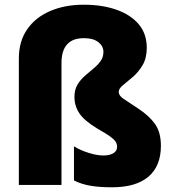

<svg xmlns="http://www.w3.org/2000/svg" viewBox="-20 -836 730 815"><path d="M603 -633Q603 -589 585 -559Q567 -529 543.5 -509Q520 -489 502 -474.5Q484 -460 484 -446Q484 -430 504.5 -416.5Q525 -403 567 -375Q614 -344 638.5 -309Q663 -274 663 -217Q663 -131 610 -86Q557 -41 456 -41Q402 -41 364 -47.5Q326 -54 294 -70V-215Q319 -199 355 -187.5Q391 -176 419 -176Q445 -176 461 -185.5Q477 -195 477 -212Q477 -224 471.5 -233.5Q466 -243 448.5 -256Q431 -269 395 -289Q337 -324 316.5 -355.5Q296 -387 296 -424Q296 -455 308.5 -476Q321 -497 339.5 -513.5Q358 -530 376 -544.5Q394 -559 406.5 -576Q419 -593 419 -616Q419 -640 397.5 -657Q376 -674 336 -674Q241 -674 241 -568V-51H60V-588Q60 -660 95 -711Q130 -762 192.5 -789Q255 -816 336 -816Q413 -816 473.5 -795Q534 -774 568.5 -733.5Q603 -693 603 -633Z"/></svg>

Font: Noto Sans Tamil UI SemiCondensed Black
Style: Regular
Weight: 900
Width: 4
Designer: Jelle Bosma - Monotype Design Team
Foundry: Monotype Imaging Inc.
Version: Version 2.004; ttfautohint (v1.8.4.7-5d5b)